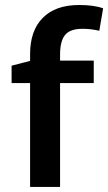

<svg xmlns="http://www.w3.org/2000/svg" viewBox="-20 -741 428 760"><path d="M99.1 -412.1H25.9V-481L99.1 -500V-526.9Q99.1 -619.6 149.4 -670.4Q199.7 -721.2 293 -721.2Q352.5 -721.2 388.2 -708L373 -619.1Q340.8 -627 306.2 -627Q257.8 -627 237.8 -602.8Q217.8 -578.6 217.8 -525.9V-501H351.1V-412.1H217.8V-1H99.1Z"/></svg>

Font: LT Hoop SemBd
Style: Regular
Weight: 600
Designer: Daniel Lyons
Foundry: LyonsType
Version: Version 1.000